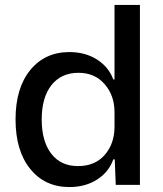

<svg xmlns="http://www.w3.org/2000/svg" viewBox="-20 -749 659 778"><path d="M261 9Q162 9 102.5 -64.5Q43 -138 43 -265Q43 -392 102.5 -465Q162 -538 261 -538Q326 -538 373.5 -507.5Q421 -477 439 -427H444V-729H547V0H449L445 -103H439Q421 -52 373.5 -21.5Q326 9 261 9ZM296 -76Q365 -76 404.5 -121.5Q444 -167 444 -235V-295Q444 -362 404 -408Q364 -454 298 -454Q228 -454 188.5 -404Q149 -354 149 -265Q149 -177 187.5 -126.5Q226 -76 296 -76Z"/></svg>

Font: Mona Sans Medium
Style: Regular
Weight: 500
Designer: Deni Anggara
Foundry: GitHub
Version: Version 2.000;Glyphs 3.2.3 (3260)